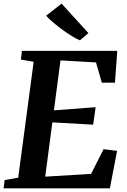

<svg xmlns="http://www.w3.org/2000/svg" viewBox="-26 -1018 689 1038"><path d="M-6.5 0 -1 -44.5 72.5 -57.5 156 -684 87 -696 92.5 -743H608L595.5 -571H524.5L493 -680.5L301 -691.5L265.5 -421.5L491 -438.5L477.5 -344L257 -356.5L218.5 -63L466.5 -78L534 -211.5L607 -202.5L568 0ZM406 -800Q388 -807.5 362.5 -823Q337 -838.5 310.5 -858Q284 -877.5 260.8 -897.2Q237.5 -917 223.5 -933L307 -998.5L452 -839Z"/></svg>

Font: Merriweather 28pt
Style: Bold Italic
Weight: 700
Italic angle: -7.8°
Version: Version 2.101